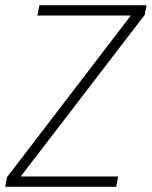

<svg xmlns="http://www.w3.org/2000/svg" viewBox="-23 -720 585 740"><path d="M-3 0 4 -37 481 -660H121L129 -700H542L535 -663L57 -40H432L425 0Z"/></svg>

Font: DM Sans 17pt ExtraLight
Style: Italic
Weight: 250
Italic angle: -10°
Version: Version 4.004;gftools[0.9.30]